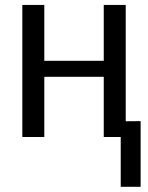

<svg xmlns="http://www.w3.org/2000/svg" viewBox="-20 -548 592 768"><path d="M542.5 199.2H462.9V0H395V-240.7H157.2V0H69.3V-528.3H157.2V-304.7H395V-528.3H482.9V-63L542.5 -63.5Z"/></svg>

Font: Arimo
Style: Regular
Weight: 400
Designer: Steve Matteson
Foundry: Monotype Imaging Inc.
Version: Version 1.33